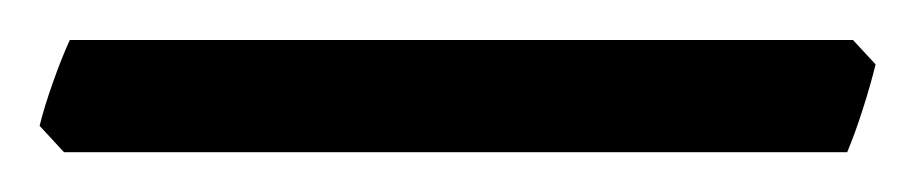

<svg xmlns="http://www.w3.org/2000/svg" viewBox="-32 44 458 96"><path d="M405.8 76.2Q403.3 86.4 399.4 98.6Q395.5 110.8 391.6 120.1H0L-12.2 106.9Q-9.8 97.2 -5.6 85.4Q-1.5 73.7 2.9 64H394.5Z"/></svg>

Font: Gentium Unicode
Style: Regular
Weight: 400
Version: Version 1.009